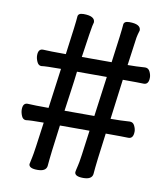

<svg xmlns="http://www.w3.org/2000/svg" viewBox="-83 -793 765 875"><g transform="rotate(10 300.0 -355.0)"><path d="M362 -274 387 -459H249Q244 -415 237.5 -370Q231 -325 224 -274ZM361 13Q321 13 321 -7Q321 -11 328 -40Q333 -56 352 -204H215Q196 -64 192 -12Q188 13 149 13Q109 13 109 -7Q109 -10 116 -40Q121 -61 140 -204Q76 -204 58 -201Q44 -201 37.5 -216.5Q31 -232 31 -246Q31 -276 53 -276Q83 -274 150 -274L175 -459Q104 -459 84 -456Q71 -456 64 -471.5Q57 -487 57 -501Q57 -531 79 -531Q109 -529 185 -529Q206 -682 207 -705Q207 -723 233 -723Q286 -723 286 -694Q284 -684 281.5 -675.5Q279 -667 259 -529H397Q418 -682 419 -705Q419 -723 445 -723Q498 -723 498 -694Q491 -671 489 -659L471 -529Q510 -529 552 -532Q567 -532 574 -517.5Q581 -503 581 -490Q581 -458 558 -458Q536 -459 461 -459L437 -274Q484 -274 526 -277Q541 -277 548 -262.5Q555 -248 555 -236Q555 -203 532 -203Q510 -204 427 -204Q408 -65 404 -12Q400 13 361 13Z"/></g></svg>

Font: ToneOZ-Pinyin-WenKai-Medium
Style: Medium
Weight: 700
Designer: Fontworks Inc.
Foundry: ToneOZ
Version: Version 0.240331